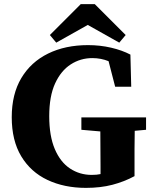

<svg xmlns="http://www.w3.org/2000/svg" viewBox="-20 -894 749 932"><path d="M397 18Q292 18 210.5 -20.5Q129 -59 83 -135.5Q37 -212 37 -325Q37 -437 83.5 -515Q130 -593 213.5 -634Q297 -675 407 -675Q466 -675 519.5 -662.5Q573 -650 613 -629L617 -473H539L507 -597Q470 -612 428 -612Q371 -612 323.5 -581.5Q276 -551 247.5 -489Q219 -427 219 -330Q219 -234 246 -170.5Q273 -107 320 -76Q367 -45 425 -45Q451 -45 468 -49V-86Q468 -129 467.5 -171Q467 -213 467 -256L375 -264V-324H689V-264L634 -259Q633 -216 633 -172Q633 -128 633 -84V-39Q583 -12 525.5 3Q468 18 397 18ZM440 -874 590 -724 559 -687 406 -773 253 -687 222 -724 372 -874Z"/></svg>

Font: Source Serif 4 SmText
Style: Bold
Weight: 700
Designer: Frank Grießhammer
Foundry: Adobe
Version: Version 4.005;hotconv 1.1.0;makeotfexe 2.6.0